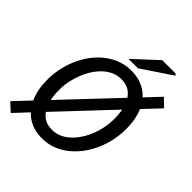

<svg xmlns="http://www.w3.org/2000/svg" viewBox="-246 -990 1172 1172"><g transform="rotate(45 339.5 -404.0)"><path d="M45 37 -8 -12 636 -694 687 -645ZM290 12Q217 12 165.5 -22Q114 -56 86.5 -118Q59 -180 59 -263Q59 -326 74.5 -385Q90 -444 119 -495.5Q148 -547 188 -585Q228 -623 277 -645Q326 -667 382 -667Q455 -667 507 -633.5Q559 -600 586 -538Q613 -476 613 -392Q613 -330 597.5 -271Q582 -212 553 -160.5Q524 -109 484 -70.5Q444 -32 395 -10Q346 12 290 12ZM295 -68Q334 -68 368 -86Q402 -104 429.5 -135.5Q457 -167 477 -207.5Q497 -248 507.5 -293.5Q518 -339 518 -385Q518 -446 503 -491.5Q488 -537 456 -562Q424 -587 376 -587Q338 -587 304 -569Q270 -551 242.5 -519.5Q215 -488 195.5 -447.5Q176 -407 165 -361.5Q154 -316 154 -270Q154 -209 169.5 -164Q185 -119 216 -93.5Q247 -68 295 -68ZM320 -705 471 -845H588L594 -834L401 -705Z"/></g></svg>

Font: Source Sans 3 Medium
Style: Italic
Weight: 500
Italic angle: -11°
Designer: Paul D. Hunt
Foundry: Adobe
Version: Version 3.052;hotconv 1.1.0;makeotfexe 2.6.0